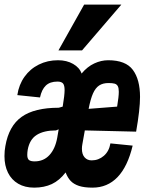

<svg xmlns="http://www.w3.org/2000/svg" viewBox="-28 -832 648 859"><path d="M-8 -133.5Q-8 -158 -4 -178.5Q11.5 -268.5 68.8 -309.2Q126 -350 235 -350L252.5 -355Q261 -406 261 -429Q261 -450.5 253.8 -458.8Q246.5 -467 229 -467Q195.5 -467 177 -449.2Q158.5 -431.5 151 -396L49.5 -406.5Q56.5 -453.5 81.8 -488.8Q107 -524 145.8 -543.2Q184.5 -562.5 231.5 -562.5Q270.5 -562.5 299.2 -546Q328 -529.5 337 -503Q363 -534 393.8 -548.2Q424.5 -562.5 456 -562.5Q534.5 -562.5 566.5 -519.2Q598.5 -476 598.5 -398.5Q598.5 -342.5 581 -243L351.5 -248.5L340.5 -187Q338.5 -177 338.5 -166.5Q338.5 -141.5 350.5 -128Q362.5 -114.5 382 -114.5Q413 -114.5 436.5 -134.8Q460 -155 466 -190.5L565.5 -180.5Q543 -86.5 497.8 -39.5Q452.5 7.5 386 7.5Q349 7.5 325.5 -0.2Q302 -8 288.2 -22.5Q274.5 -37 265.5 -60.5Q238 -24.5 203.8 -8.5Q169.5 7.5 125 7.5Q83.5 7.5 53.5 -10Q23.5 -27.5 7.8 -59.2Q-8 -91 -8 -133.5ZM228 -215.5 234.5 -253.5 222.5 -248.5Q168.5 -248.5 136.5 -228.5Q104.5 -208.5 96 -162Q94 -150 94 -139Q94 -122.5 101.5 -116.2Q109 -110 127 -110Q167 -110 193 -138Q219 -166 228 -215.5ZM503.5 -421.5Q503.5 -438 499 -446.5Q494.5 -455 484.8 -457.8Q475 -460.5 457.5 -460.5Q432 -460.5 415.5 -449.5Q399 -438.5 388 -413.8Q377 -389 368.5 -345L496 -355Q503.5 -399.5 503.5 -421.5ZM233.5 -606.5 348.5 -811.5H515L339 -606.5Z"/></svg>

Font: JuliaMono ExtraBold
Style: Italic
Weight: 800
Italic angle: -9°
Monospace: yes
Designer: cormullion
Foundry: corm
Version: Version 0.057; ttfautohint (v1.8.4)